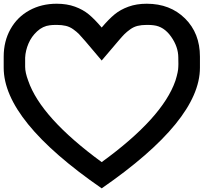

<svg xmlns="http://www.w3.org/2000/svg" viewBox="-20 -820 1103 1040"><path d="M945.8 -458Q946.3 -465.3 946.3 -473.4Q946.3 -481.4 946 -491.7Q945.8 -502 945.8 -507.8Q945.8 -566.4 906.7 -621.6Q867.7 -676.8 812 -683.1Q799.8 -685.1 774.9 -685.1Q746.6 -685.1 725.6 -679.9Q704.6 -674.8 685.8 -661.4Q667 -647.9 654.3 -635.3Q641.6 -622.6 620.1 -597.2L530.8 -492.2L441.9 -597.2Q419.9 -623 407.7 -635.5Q395.5 -647.9 376.7 -661.4Q357.9 -674.8 336.7 -679.9Q315.4 -685.1 287.1 -685.1Q263.2 -685.1 250 -683.1Q211.9 -678.7 181.2 -650.4Q150.4 -622.1 134.3 -584.2Q118.2 -546.4 116.2 -507.8V-458Q116.2 -427.2 132.8 -382.8Q201.2 -183.1 530.8 58.1Q860.4 -181.2 930.2 -382.8Q945.8 -433.1 945.8 -458ZM1063 -513.2V-453.1Q1063 -167.5 530.8 200.2Q0 -166.5 0 -453.1V-513.2Q0 -596.7 36.9 -662.4Q73.7 -728 139.2 -763.9Q204.6 -799.8 287.1 -799.8Q342.3 -799.8 386 -783.9Q429.7 -768.1 461.2 -741.9Q492.7 -715.8 530.8 -670.9Q569.3 -716.3 600.8 -742.2Q632.3 -768.1 676 -783.9Q719.7 -799.8 774.9 -799.8Q901.4 -799.8 982.2 -720Q1063 -640.1 1063 -513.2Z"/></svg>

Font: Web Symbols
Style: Regular
Weight: 400
Designer: Igor Kiselev
Foundry: Just Be Nice studio
Version: Version 1.000;PS 001.001;hotconv 1.0.56